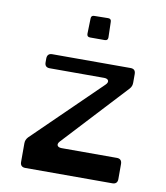

<svg xmlns="http://www.w3.org/2000/svg" viewBox="-84 -829 778 900"><g transform="rotate(10 304.5 -379.5)"><path d="M290 -655H360C370 -655 375 -660 375 -670L373 -744C373 -754 368 -759 358 -759L292 -758C282 -758 277 -753 277 -743L275 -670C275 -660 280 -655 290 -655ZM97 0H512C528 0 536 -9 536 -24V-96C536 -112 528 -121 512 -121H249C227 -121 221 -135 235 -150L515 -452C523 -461 526 -470 526 -482V-522C526 -539 518 -547 502 -547H129C113 -547 105 -538 105 -522V-504C105 -488 113 -480 129 -480H388C410 -480 416 -465 400 -450L85 -143C77 -134 73 -125 73 -113V-24C73 -8 82 0 97 0Z"/></g></svg>

Font: OpenDyslexic3
Style: Regular
Weight: 400
Designer: Abelardo Gonzalez
Version: Version 3.001;PS 003.001;hotconv 1.0.88;makeotf.lib2.5.64775